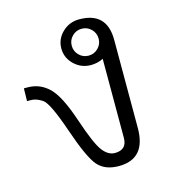

<svg xmlns="http://www.w3.org/2000/svg" viewBox="-90 -630 641 714"><g transform="rotate(-15 230.5 -272.5)"><path d="M330.6 -467.3Q330.6 -488.8 315.4 -503.9Q300.3 -519 278.8 -519Q257.3 -519 242.2 -503.9Q227.1 -488.8 227.1 -467.3Q227.1 -445.8 242.2 -430.7Q257.3 -415.5 278.8 -415.5Q300.3 -415.5 315.4 -430.7Q330.6 -445.8 330.6 -467.3ZM325.7 -390.6Q304.7 -379.9 278.8 -379.4Q240.7 -379.4 213.9 -405.3Q187 -431.2 187 -467.3Q187 -503.4 213.9 -529.3Q240.7 -555.2 278.8 -555.2Q385.3 -555.2 385.3 -447.8V-108.4Q385.3 10.3 281.2 10.3Q228.5 10.3 200.7 -21Q172.9 -52.2 133.8 -166.5Q94.7 -280.8 71.8 -296.1Q48.8 -311.5 28.3 -311.5H13.2L14.2 -360.4H28.8Q75.2 -360.4 109.9 -327.4Q144.5 -294.4 177.7 -195.3Q210.9 -96.2 232.2 -68.4Q253.4 -40.5 279.3 -40.5Q325.7 -40.5 325.7 -86.4Z"/></g></svg>

Font: Roboto Web
Style: Light
Weight: 300
Designer: Google
Version: Version 1.200310; 2013